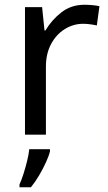

<svg xmlns="http://www.w3.org/2000/svg" viewBox="-20 -566 453 807"><path d="M335 -546Q350 -546 367.5 -544.5Q385 -543 398 -540L387 -459Q374 -462 358.5 -464Q343 -466 329 -466Q288 -466 252 -443.5Q216 -421 194.5 -380.5Q173 -340 173 -286V0H85V-536H157L167 -438H171Q197 -482 238 -514Q279 -546 335 -546ZM190 70Q186 88 173.5 115.5Q161 143 144.5 171Q128 199 110 221H62V209Q70 192 78.5 165.5Q87 139 94 110.5Q101 82 103 61H190Z"/></svg>

Font: Noto Sans Tifinagh Tawellemmet
Style: Regular
Weight: 400
Designer: JamraPatel
Foundry: JamraPatel LLC
Version: Version 2.006; ttfautohint (v1.8.4.7-5d5b)